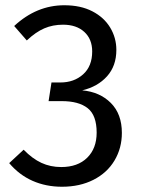

<svg xmlns="http://www.w3.org/2000/svg" viewBox="-20 -699 539 731"><path d="M423 -509Q423 -448 387.5 -408.5Q352 -369 293 -355Q360 -349 402 -307Q444 -265 444 -193Q444 -135 416 -88Q388 -41 336 -14.5Q284 12 216 12Q155 12 104 -10.5Q53 -33 15 -78L70 -129Q103 -95 137.5 -79Q172 -63 213 -63Q276 -63 312 -98.5Q348 -134 348 -194Q348 -260 314 -287Q280 -314 215 -314H165L176 -385H210Q262 -385 296.5 -416Q331 -447 331 -503Q331 -550 301 -577.5Q271 -605 220 -605Q181 -605 148.5 -591Q116 -577 82 -545L34 -600Q119 -679 225 -679Q287 -679 331.5 -656Q376 -633 399.5 -594Q423 -555 423 -509Z"/></svg>

Font: Wolseley Sans
Style: Regular
Weight: 400
Designer: Carrois Corporate & Edenspiekermann AG
Foundry: Carrois Corporate GbR & Edenspiekermann AG
Version: Version 4.202